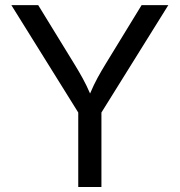

<svg xmlns="http://www.w3.org/2000/svg" viewBox="-20 -748 719 768"><path d="M293 0H385.7V-297.9L653.3 -727.5H546.4L402.8 -492.7C379.4 -454.1 359.9 -420.9 340.3 -374C320.8 -419.4 301.3 -452.6 276.9 -492.7L132.8 -727.5H25.4L293 -297.9Z"/></svg>

Font: Raveo
Style: Regular
Weight: 400
Designer: Jakub Foglar, Rasmus Andersson (Inter)
Foundry: Jakubfoglar.com
Version: Version 1.100;Glyphs 3.2.3 (3260)